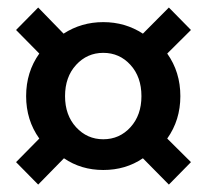

<svg xmlns="http://www.w3.org/2000/svg" viewBox="-20 -586 553 513"><path d="M82 -92.8 22.9 -152.8 85 -215.8Q49.8 -265.1 49.8 -329.1Q49.8 -393.6 85 -442.9L22.9 -505.9L82 -565.9L149.9 -496.1Q197.3 -526.9 255.9 -526.9Q314.5 -526.9 361.8 -496.1L431.2 -565.9L490.2 -505.9L426.8 -442.9Q461.9 -393.6 461.9 -329.1Q461.9 -265.1 426.8 -215.8L490.2 -152.8L431.2 -92.8L361.8 -163.1Q315.9 -131.8 255.9 -131.8Q196.8 -131.8 150.9 -163.1ZM255.9 -213.9Q299.3 -213.9 328.6 -246.1Q357.9 -278.3 357.9 -329.1Q357.9 -380.4 328.6 -412.6Q299.3 -444.8 255.9 -444.8Q212.9 -444.8 183.3 -412.6Q153.8 -380.4 153.8 -329.1Q153.8 -278.3 183.3 -246.1Q212.9 -213.9 255.9 -213.9Z"/></svg>

Font: Toshiba Sans Medium
Style: Regular
Weight: 500
Designer: Paul D. Hunt
Foundry: Toshiba Corporation
Version: Version 2.020;PS 2.0;hotconv 1.0.86;makeotf.lib2.5.63406